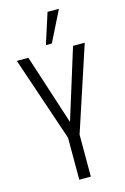

<svg xmlns="http://www.w3.org/2000/svg" viewBox="-153 -1121 775 1188"><g transform="rotate(-15 234.5 -527.0)"><path d="M200 0V-269L17 -810H91L237 -360L377 -810H452L274 -269V0ZM216 -858 279 -1054H352L254 -858Z"/></g></svg>

Font: Oswald Light
Style: Regular
Weight: 300
Designer: Vernon Adams
Foundry: Vernon Adams
Version: Version 4.103;gftools[0.9.33.dev8+g029e19f]